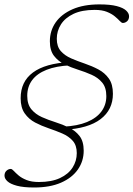

<svg xmlns="http://www.w3.org/2000/svg" viewBox="-26 -728 607 874"><path d="M293.5 -430.5Q229.5 -427.5 186 -410.2Q142.5 -393 120.2 -363Q98 -333 98 -292Q98 -253 116.8 -230.5Q135.5 -208 164.5 -195Q193.5 -182 226.2 -171.8Q259 -161.5 288.2 -147.2Q317.5 -133 336.2 -108.8Q355 -84.5 355 -42Q355 5.5 328.5 43.5Q302 81.5 251.8 103.5Q201.5 125.5 129.5 125.5Q80.5 125.5 50.8 117.5Q21 109.5 7.8 97.2Q-5.5 85 -5.5 71.5Q-5.5 57.5 3.5 49.2Q12.5 41 23 41Q28.5 41 36.8 50Q45 59 58.8 70.8Q72.5 82.5 95 91.5Q117.5 100.5 151 100.5Q209 100.5 247.2 82.5Q285.5 64.5 304.5 34.5Q323.5 4.5 323.5 -31Q323.5 -66.5 305 -87.2Q286.5 -108 257.2 -120.5Q228 -133 195.5 -144Q163 -155 134 -170.2Q105 -185.5 86.5 -211.8Q68 -238 68 -281Q68 -356.5 124 -398Q180 -439.5 291 -445.5ZM458 -290.5Q458 -329.5 439.2 -352Q420.5 -374.5 391.2 -387.5Q362 -400.5 329.2 -410.8Q296.5 -421 267.5 -435.2Q238.5 -449.5 219.8 -473.8Q201 -498 201 -540Q201 -588 227.2 -625.8Q253.5 -663.5 304 -685.8Q354.5 -708 426.5 -708Q476 -708 505.5 -700.2Q535 -692.5 548.2 -680Q561.5 -667.5 561.5 -654Q561.5 -639.5 552.8 -631.5Q544 -623.5 533 -623.5Q527.5 -623.5 519.2 -632.5Q511 -641.5 497 -653.2Q483 -665 460.8 -674Q438.5 -683 405 -683Q347 -683 308.8 -665Q270.5 -647 251.5 -617Q232.5 -587 232.5 -551.5Q232.5 -516 251 -495.2Q269.5 -474.5 298.5 -462Q327.5 -449.5 360 -438.5Q392.5 -427.5 421.8 -412Q451 -396.5 469.5 -370.5Q488 -344.5 488 -301Q488 -228.5 432 -185.8Q376 -143 265 -137L262.5 -151.5Q326.5 -154.5 370 -172.5Q413.5 -190.5 435.8 -220.8Q458 -251 458 -290.5Z"/></svg>

Font: Newsreader 9pt ExtraLight
Style: Italic
Weight: 250
Italic angle: -17°
Designer: Hugues Gentile
Foundry: Production Type
Version: Version 1.003